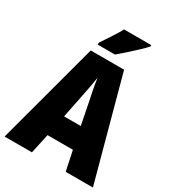

<svg xmlns="http://www.w3.org/2000/svg" viewBox="-218 -1047 1055 1167"><g transform="rotate(30 310.0 -463.5)"><path d="M429 0 400 -138H222L192 0H0L192 -715H426L620 0ZM340 -434Q332 -471 323.5 -515.5Q315 -560 311 -592Q306 -561 298 -517.5Q290 -474 282 -436L252 -287H369ZM494 -917Q478 -899 449.5 -872Q421 -845 389.5 -817Q358 -789 332 -767H211V-781Q235 -817 260.5 -855.5Q286 -894 304 -927H494Z"/></g></svg>

Font: Noto Sans Myanmar Condensed Black
Style: Regular
Weight: 900
Width: 3
Designer: Monotype Design Team
Foundry: Monotype Imaging Inc.
Version: Version 2.107; ttfautohint (v1.8.4.7-5d5b)